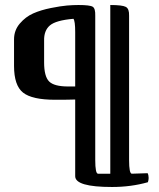

<svg xmlns="http://www.w3.org/2000/svg" viewBox="-20 -733 633 766"><path d="M252 -388H280V-605Q280 -649 273 -658Q203 -652 179 -631.5Q155 -611 156 -571V-484Q156 -428 176 -408Q196 -388 252 -388ZM506 -40 569 -42Q573 -34 573 -23Q573 -15 570 -6Q503 13 427 13Q280 13 280 -30V-336Q255 -335 200 -335Q108 -335 72 -363.5Q36 -392 36 -470V-576Q36 -612 59 -639Q82 -666 112.5 -679.5Q143 -693 183 -701Q223 -709 247.5 -711Q272 -713 293 -713Q339 -713 350 -706Q361 -699 360 -670V-95Q360 -40 371 -40H420V-713Q468 -713 482 -705.5Q496 -698 495 -670V-95Q495 -40 506 -40Z"/></svg>

Font: Federant
Style: Medium
Weight: 500
Designer: Cyreal (www.cyreal.org)
Foundry: Cyreal (www.cyreal.org)
Version: Version 1.010